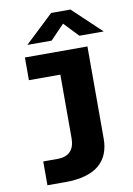

<svg xmlns="http://www.w3.org/2000/svg" viewBox="-96 -766 694 1004"><g transform="rotate(-10 251.0 -264.0)"><path d="M72.5 178.5V52H148.5Q171.5 52 188.5 45.8Q205.5 39.5 216.8 27.8Q228 16 233.8 -1.5Q239.5 -19 239.5 -40.5V-379.5H72.5V-500H404.5V-9.5Q404.5 34.5 390.2 69.5Q376 104.5 347 128.8Q318 153 273.2 165.8Q228.5 178.5 167.5 178.5ZM96.5 -562.5 248 -705.5H350.5L502 -562.5H373L299.5 -639.5L225.5 -562.5Z"/></g></svg>

Font: Trispace Thin
Style: Bold
Weight: 700
Version: Version 1.210